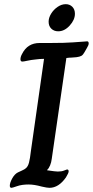

<svg xmlns="http://www.w3.org/2000/svg" viewBox="-20 -900 445 920"><path d="M27 -10Q27 -24 38.5 -45Q50 -66 66 -74Q70 -76 84.5 -82.5Q99 -89 104 -94Q114 -102 119 -121Q124 -140 128 -176L191 -618Q171 -618 150 -615Q129 -613 111 -609Q93 -605 87 -605Q78 -605 78 -616Q78 -628 86 -642Q112 -694 170 -694H221Q292 -694 330 -697Q402 -702 397 -702Q405 -702 405 -692Q405 -684 397 -671Q392 -663 385 -650Q378 -637 370 -632.5Q362 -628 347 -626L322 -624Q312 -624 298 -622L228 -139Q226 -122 220 -107.5Q214 -93 206 -86V-84Q246 -78 257 -78Q276 -78 287.5 -83Q299 -88 301 -88Q309 -88 309 -79Q309 -71 296 -50Q261 0 217 0Q206 0 180 -6Q144 -16 117 -16Q85 -16 62 -8Q39 0 35 0Q27 0 27 -10ZM213 -796Q213 -815 225 -834.5Q237 -854 256 -867Q275 -880 295 -880Q314 -880 326.5 -867.5Q339 -855 339 -834Q339 -805 314 -777.5Q289 -750 259 -750Q239 -750 226 -762.5Q213 -775 213 -796Z"/></svg>

Font: Charm
Style: Bold
Weight: 700
Designer: Katatrad Aksorn Co.,Ltd.
Foundry: Cadson Demak Co.,Ltd.
Version: Version 1.001